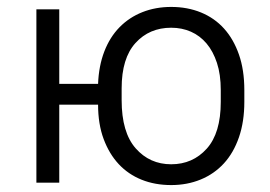

<svg xmlns="http://www.w3.org/2000/svg" viewBox="-20 -527 780 554"><path d="M85 -500H151V-285H263Q265 -337 281 -378.5Q297 -420 325 -448.5Q353 -477 391 -492Q429 -507 474 -507Q521 -507 560 -491Q599 -475 626.5 -444.5Q654 -414 669.5 -369.5Q685 -325 685 -267V-233Q685 -176 669.5 -131Q654 -86 626 -55.5Q598 -25 559 -9Q520 7 474 7Q427 7 388.5 -8.5Q350 -24 322.5 -53.5Q295 -83 279 -126Q263 -169 263 -225H151V0H85ZM474 -53Q536 -53 576.5 -98Q617 -143 617 -233V-267Q617 -312 606 -345.5Q595 -379 576 -401.5Q557 -424 531 -435.5Q505 -447 474 -447Q411 -447 371 -403Q331 -359 331 -272V-238Q331 -145 371.5 -99Q412 -53 474 -53Z"/></svg>

Font: PT Root UI
Style: Regular
Weight: 400
Designer: Vitaly Kuzmin
Foundry: ParaType Ltd.
Version: Version 2.001G